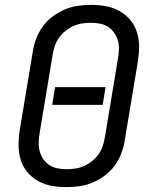

<svg xmlns="http://www.w3.org/2000/svg" viewBox="-20 -763 640 791"><path d="M254 8Q222 8 192.5 2.5Q163 -3 137.5 -17Q112 -31 93 -53.5Q74 -76 65.5 -104Q57 -132 56.5 -162.5Q56 -193 61 -225L115 -550Q119 -577 129 -603.5Q139 -630 156 -653.5Q173 -677 197 -695Q221 -713 247 -724Q273 -735 301 -739Q329 -743 355 -743Q387 -743 416.5 -737.5Q446 -732 471.5 -718Q497 -704 516 -681.5Q535 -659 544 -631Q553 -603 553 -572.5Q553 -542 548 -510L494 -185Q490 -158 480 -131.5Q470 -105 453 -81.5Q436 -58 412 -40Q388 -22 362 -11Q336 0 308 4Q280 8 254 8ZM254 -66Q272 -66 290 -68.5Q308 -71 326 -79Q344 -87 359.5 -99.5Q375 -112 386 -127.5Q397 -143 403 -161Q409 -179 412 -197L466 -522Q469 -541 470 -560Q471 -579 465.5 -596.5Q460 -614 450 -628.5Q440 -643 425 -652.5Q410 -662 392 -665.5Q374 -669 355 -669Q337 -669 319 -666.5Q301 -664 283 -656Q265 -648 249.5 -635.5Q234 -623 223 -607.5Q212 -592 206 -574Q200 -556 197 -538L143 -213Q140 -194 139.5 -175Q139 -156 144 -138.5Q149 -121 159 -106.5Q169 -92 184 -82.5Q199 -73 217 -69.5Q235 -66 254 -66ZM195 -331 207 -404H415L403 -331Z"/></svg>

Font: Iosevka Extended Oblique
Style: Regular
Weight: 400
Width: 7
Italic angle: -9°
Monospace: yes
Designer: Belleve Invis
Foundry: Belleve Invis
Version: Version 32.0.1; ttfautohint (v1.8.4)